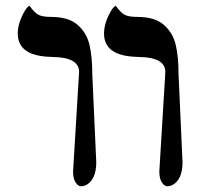

<svg xmlns="http://www.w3.org/2000/svg" viewBox="-20 -637 734 670"><path d="M536 -39 557 -386Q557 -430 488 -437Q469 -438 448 -439Q343 -445 343 -520Q343 -557 368 -600Q375 -612 384 -617Q400 -594 414 -586Q428 -578 459 -578Q520 -578 551.5 -550.5Q583 -523 593 -481.5Q603 -440 603 -379L617 -69Q616 -11 583 8Q573 13 563.5 13Q554 13 545 0Q536 -13 536 -39ZM235 -39 256 -386Q256 -430 187 -437Q168 -438 147 -439Q42 -445 42 -520Q42 -557 67 -600Q74 -612 83 -617Q99 -594 113 -586Q127 -578 158 -578Q219 -578 250.5 -550.5Q282 -523 292 -481.5Q302 -440 302 -379L316 -69Q315 -11 282 8Q272 13 262.5 13Q253 13 244 0Q235 -13 235 -39Z"/></svg>

Font: Cardo
Style: Regular
Weight: 400
Designer: David J. Perry
Foundry: David J. Perry
Version: Version 1.0451